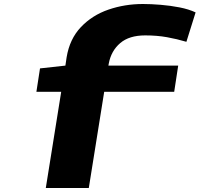

<svg xmlns="http://www.w3.org/2000/svg" viewBox="-20 -730 1085 960"><path d="M501 -271 424 210H209L286 -271H162L180 -388L307 -402L313 -443Q328 -535 384.5 -594.5Q441 -654 522.5 -682Q604 -710 695 -710Q735 -710 783.5 -706Q832 -702 878 -693Q924 -684 958 -668L912 -521Q865 -535 815 -544Q765 -553 706 -553Q626 -553 581 -514.5Q536 -476 524 -413L522 -402H871L851 -271Z"/></svg>

Font: Georama ExtraExtended
Style: Bold Italic
Weight: 700
Width: 8
Italic angle: -9°
Designer: Jean-Baptiste Levee
Foundry: Production Type
Version: Version 1.000